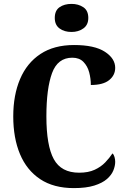

<svg xmlns="http://www.w3.org/2000/svg" viewBox="-20 -955 648 985"><path d="M359 10Q255 10 186 -36Q117 -82 82.5 -164.5Q48 -247 48 -358Q48 -467 83 -549.5Q118 -632 187.5 -678Q257 -724 360 -724Q465 -724 518 -689.5Q571 -655 571 -607Q571 -569 540 -544Q509 -519 446 -519Q446 -552 437.5 -584Q429 -616 408 -637.5Q387 -659 351 -659Q276 -659 247 -580Q218 -501 218 -358Q218 -208 256 -138.5Q294 -69 386 -69Q433 -69 465.5 -84Q498 -99 520 -122Q542 -145 557 -168Q564 -162 567.5 -149.5Q571 -137 571 -125Q571 -104 561.5 -80.5Q552 -57 528.5 -36.5Q505 -16 463.5 -3Q422 10 359 10ZM347 -791Q310 -791 285.5 -809Q261 -827 261 -863Q261 -901 285.5 -918Q310 -935 347 -935Q382 -935 407.5 -918Q433 -901 433 -863Q433 -827 407.5 -809Q382 -791 347 -791Z"/></svg>

Font: Noto Serif Ethiopic Condensed ExtraBold
Style: Regular
Weight: 800
Width: 3
Designer: Monotype Design Team
Foundry: Monotype Imaging Inc.
Version: Version 2.102; ttfautohint (v1.8.4.7-5d5b)